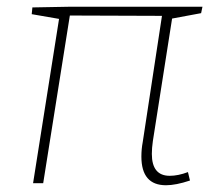

<svg xmlns="http://www.w3.org/2000/svg" viewBox="-20 -543 637 569"><path d="M490 -488 433 -125Q430 -104 430 -87Q430 -22 483 -22Q508 -22 537 -33L543 -8Q501 6 472 6Q399 6 399 -79Q399 -101 403 -122L460 -496L187 -497L108 0H78L155 -487L74 -501L76 -521L184 -523H580L576 -504Z"/></svg>

Font: Bitter Pro ExtraLight
Style: Italic
Weight: 275
Italic angle: -9°
Designer: Sol Matas, and Bitter project Authors
Foundry: Sol Matas
Version: Version 1.010